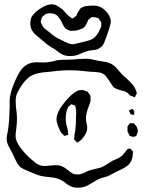

<svg xmlns="http://www.w3.org/2000/svg" viewBox="-20 -814 682 894"><path d="M599 -109V-105Q599 -98 598 -95Q598 -80 591.5 -66Q585 -52 574 -43Q563 -34 547 -26.5Q531 -19 523 -15Q515 -11 503 -4.5Q491 2 483 6Q474 9 461 12.5Q448 16 440 20Q430 24 410 37Q399 44 387 50Q375 56 364 58Q352 60 344 60Q318 60 301 49Q295 46 291 42.5Q287 39 283 36Q264 22 243 16Q230 12 202 10Q184 8 174 6Q152 1 112 -17Q84 -28 74 -37Q62 -48 53 -68Q44 -88 40 -96L30 -115Q21 -131 16 -143Q11 -155 11 -167Q11 -176 13.5 -188.5Q16 -201 17 -207Q20 -226 21 -240Q22 -254 23 -263Q25 -297 25 -313V-343Q25 -381 51 -439Q62 -465 77 -487Q104 -524 150 -524L187 -523Q201 -523 229 -529Q244 -534 258 -535Q271 -536 296 -536Q305 -537 322 -537Q330 -537 346 -539Q378 -541 394 -540Q404 -539 417 -535.5Q430 -532 437 -531Q445 -530 466 -526.5Q487 -523 501 -515Q515 -507 532 -486L549 -467Q561 -455 568 -450Q572 -446 584.5 -434Q597 -422 605 -410Q610 -401 615 -388Q615 -386 616 -384Q617 -382 617 -381Q617 -378 615 -375Q613 -372 612 -370Q611 -369 610 -365.5Q609 -362 608 -361L598 -365Q596 -366 593 -366.5Q590 -367 588 -368Q584 -371 580 -375.5Q576 -380 572 -383Q564 -389 544 -393Q521 -399 512 -406Q509 -407 507 -410.5Q505 -414 503 -416Q497 -424 489 -437Q479 -452 472.5 -460Q466 -468 455 -473Q447 -477 423 -479Q401 -479 380 -482Q338 -487 304 -487Q282 -487 253 -484.5Q224 -482 202 -479Q198 -479 181 -477Q164 -475 150 -471Q136 -467 125 -461Q109 -453 86 -424Q70 -401 61.5 -383.5Q53 -366 53 -345Q53 -330 54 -319.5Q55 -309 56 -302Q59 -281 59 -261Q59 -240 56 -217Q55 -210 53.5 -196.5Q52 -183 53 -173Q56 -152 77.5 -123.5Q99 -95 125 -73Q151 -49 167 -44Q178 -41 189 -41Q197 -41 213 -43Q231 -45 239 -45Q248 -45 253 -44Q270 -42 291 -26Q295 -23 306 -14Q317 -5 327 -3Q329 -2 331.5 -2.5Q334 -3 336 -2H345Q356 -2 369.5 -8.5Q383 -15 390 -18Q396 -21 406 -23Q416 -25 421 -27Q441 -31 452 -35Q464 -40 479.5 -50Q495 -60 503 -65Q510 -68 523.5 -74Q537 -80 546 -87Q551 -91 556.5 -98.5Q562 -106 565 -109Q571 -117 573 -119Q577 -123 588 -121Q598 -111 599 -109ZM380 -263Q380 -256 381 -250.5Q382 -245 383 -241Q386 -231 386 -219Q386 -203 376 -186Q362 -163 349 -156Q348 -155 344 -152.5Q340 -150 339 -150Q336 -152 334 -155Q332 -158 331 -159Q325 -165 325 -165L326 -176Q327 -189 331 -210Q334 -240 334 -271Q335 -278 335 -291Q335 -302 332 -314Q331 -316 331 -318.5Q331 -321 330 -322Q329 -323 325 -324Q321 -325 320 -326Q319 -326 316 -327.5Q313 -329 312 -328Q311 -328 306 -323Q304 -321 301.5 -319.5Q299 -318 297 -315Q296 -313 293 -305Q286 -287 286 -262Q286 -241 292 -223Q297 -206 297 -194Q297 -193 297.5 -190Q298 -187 297 -186Q296 -185 293.5 -184.5Q291 -184 289 -184L281 -181L276 -185Q266 -195 266 -195Q261 -202 258 -209Q243 -241 243 -259Q243 -278 258 -306Q275 -333 299.5 -359Q324 -385 345 -393Q355 -395 363 -395Q367 -395 372 -393Q377 -391 380 -390L388 -387Q390 -385 396 -376Q397 -375 398.5 -373Q400 -371 400 -369Q402 -367 401.5 -363Q401 -359 401 -358Q402 -355 402 -350Q402 -340 393 -318Q380 -285 380 -263ZM605 -285Q605 -284 605.5 -282.5Q606 -281 605 -280Q604 -279 602.5 -279.5Q601 -280 600 -280Q598 -281 595 -280.5Q592 -280 590 -281Q588 -282 586.5 -286Q585 -290 584 -292L580 -300Q581 -301 583 -301Q585 -301 586 -302Q587 -303 591 -305Q595 -307 596 -307Q597 -307 600 -303.5Q603 -300 605 -296ZM583 -183 579 -191Q578 -195 576.5 -197.5Q575 -200 574 -202Q573 -206 573.5 -209.5Q574 -213 574 -216Q574 -217 573.5 -219.5Q573 -222 574 -224Q574 -226 575.5 -228Q577 -230 578 -231Q579 -233 581 -235.5Q583 -238 585 -240Q586 -241 589 -240.5Q592 -240 593 -240Q602 -240 604 -239Q606 -238 608 -234Q615 -227 617 -223Q619 -218 620.5 -212.5Q622 -207 622 -203Q622 -200 620 -195.5Q618 -191 618 -190Q617 -189 616.5 -186Q616 -183 615 -182Q614 -180 608.5 -178.5Q603 -177 598 -177Q595 -178 590 -179.5Q585 -181 583 -183ZM470 -628Q469 -625 465 -615Q461 -605 455 -599Q454 -597 452 -596Q450 -595 449 -594Q446 -592 443 -590Q440 -588 437 -586Q429 -582 412.5 -580.5Q396 -579 390 -577L374 -572Q366 -569 354 -563.5Q342 -558 333 -556Q321 -553 306 -553Q284 -553 269 -561Q261 -565 250.5 -573Q240 -581 233 -586L214 -597Q202 -604 170 -632Q166 -636 152 -647Q138 -658 130 -671Q121 -686 121 -706Q121 -718 126 -733Q137 -754 167.5 -774Q198 -794 221 -794Q233 -794 242.5 -789Q252 -784 267 -773Q272 -770 277 -764Q282 -758 285 -755Q299 -739 306 -735Q308 -734 312 -731Q316 -728 318 -728Q320 -729 323 -731Q326 -733 327 -735Q331 -736 335 -740Q338 -745 340 -752Q342 -756 345 -760Q348 -764 350 -768Q352 -770 354 -773.5Q356 -777 359 -778Q363 -779 367.5 -781.5Q372 -784 376 -785Q379 -786 384.5 -786Q390 -786 393 -787L415 -788Q430 -788 441 -784Q464 -776 483 -750Q496 -731 496 -715Q496 -706 492 -693.5Q488 -681 487 -676ZM407 -734Q406 -734 403.5 -732Q401 -730 400 -729Q398 -727 395.5 -725.5Q393 -724 391 -721Q389 -718 386.5 -711Q384 -704 382 -701Q376 -690 369 -685Q367 -683 364.5 -682Q362 -681 360 -680Q338 -670 320 -671Q318 -671 313.5 -670.5Q309 -670 306 -671L299 -674Q297 -675 293 -676.5Q289 -678 287 -680Q284 -682 282.5 -684.5Q281 -687 280 -688Q273 -696 268 -710Q260 -726 253 -734Q244 -745 235 -748Q233 -749 229.5 -750Q226 -751 224 -751Q213 -753 208 -752Q206 -752 200.5 -751Q195 -750 192 -748Q189 -747 179 -737Q176 -736 175 -733Q174 -731 173 -726.5Q172 -722 171 -720Q171 -718 170 -715Q169 -712 170 -711Q170 -710 172 -706L180 -690Q187 -680 206 -667Q211 -663 224 -652.5Q237 -642 248 -636Q253 -634 259 -631Q265 -628 271 -625Q303 -608 317 -608Q325 -608 335.5 -611Q346 -614 352 -615Q361 -618 381.5 -622.5Q402 -627 414 -635Q423 -641 430 -650Q439 -662 446 -679L451 -689Q452 -692 451.5 -695.5Q451 -699 451 -700Q451 -702 451.5 -705.5Q452 -709 451 -711Q450 -713 447 -716.5Q444 -720 443 -723Q441 -724 440.5 -726Q440 -728 438 -729Q436 -731 425 -733Q423 -733 416.5 -734Q410 -735 407 -734Z"/></svg>

Font: Rubik-Burned
Style: Regular
Weight: 400
Designer: NaN (generative design), Hubert & Fischer (Rubik source font outlines)
Foundry: NaN, Hubert & Fischer
Version: Version 1.000